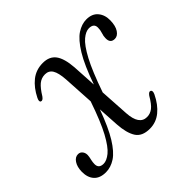

<svg xmlns="http://www.w3.org/2000/svg" viewBox="-124 -565 700 700"><g transform="rotate(-45 226.0 -215.0)"><path d="M244.5 -344.5 250 -250Q276 -324.5 301 -365.2Q326 -406 350.2 -421.8Q374.5 -437.5 398.5 -437.5Q428 -437.5 443.2 -419.2Q458.5 -401 458 -373Q457.5 -345 447 -329.2Q436.5 -313.5 422 -313.5Q398.5 -313.5 399.5 -340Q399.5 -350.5 403.5 -362Q407.5 -373.5 407.5 -386.5Q407.5 -408 382 -408Q366 -408 346.8 -392Q327.5 -376 304.2 -332.5Q281 -289 252.5 -207L259.5 -93Q263.5 -29 303.5 -29Q320 -29 333.8 -39.5Q347.5 -50 364 -78.5Q373 -91 380 -87.5Q387.5 -83.5 381 -69Q363.5 -32.5 338.2 -12Q313 8.5 280.5 8.5Q241 8.5 225.2 -16.5Q209.5 -41.5 206.5 -88L201.5 -170.5Q176.5 -101.5 152.5 -62.8Q128.5 -24 104.5 -8.2Q80.5 7.5 55 7.5Q24.5 7.5 9 -9.8Q-6.5 -27 -6 -57Q-5.5 -81 4.5 -96.2Q14.5 -111.5 29.5 -111.5Q40 -111.5 46.2 -103.8Q52.5 -96 52.5 -84.5Q52 -75 49.2 -64.2Q46.5 -53.5 46.5 -43Q46.5 -20.5 71 -20.5Q87 -20.5 106.5 -36.2Q126 -52 148.8 -94Q171.5 -136 198.5 -215L191.5 -335Q189 -371 179.2 -386.8Q169.5 -402.5 150 -402.5Q131.5 -402.5 117.2 -390.8Q103 -379 86.5 -352Q77.5 -339.5 70 -343Q63 -346.5 70 -361Q87.5 -396.5 113.2 -417Q139 -437.5 174 -437.5Q208 -437.5 224.5 -415Q241 -392.5 244.5 -344.5Z"/></g></svg>

Font: Fraunces 144pt S050 Light
Style: Italic
Weight: 300
Italic angle: -16°
Version: Version 1.000; ttfautohint (v1.8.3)